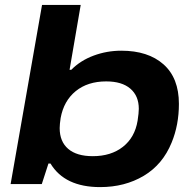

<svg xmlns="http://www.w3.org/2000/svg" viewBox="-20 -744 783 776"><path d="M384.8 12.2Q241.7 12.2 184.1 -83H175.8L148.9 0H22.9L149.9 -724.1H306.2L261.2 -461.9H268.1Q305.2 -499.5 358.6 -519.3Q412.1 -539.1 470.2 -539.1Q578.6 -539.1 640.9 -483.9Q703.1 -428.7 703.1 -324.2Q703.1 -239.3 673.8 -168Q637.7 -79.1 561 -33.4Q484.4 12.2 384.8 12.2ZM355 -112.8Q428.7 -112.8 476.8 -150.6Q524.9 -188.5 536.1 -255.9Q541 -288.1 541 -304.2Q541 -356.4 506.8 -385.7Q472.7 -415 409.2 -415Q334.5 -415 286.1 -375.7Q237.8 -336.4 225.1 -267.1Q221.2 -241.7 221.2 -226.1Q221.2 -171.9 255.6 -142.3Q290 -112.8 355 -112.8Z"/></svg>

Font: Archivo Expanded
Style: Bold Italic
Weight: 700
Width: 7
Italic angle: -10°
Designer: Hector Gatti
Foundry: Omnibus-Type
Version: Version 2.001